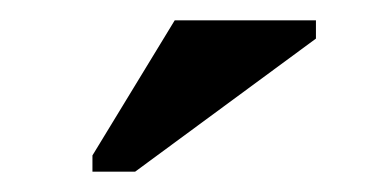

<svg xmlns="http://www.w3.org/2000/svg" viewBox="-20 -715 373 189"><path d="M71 -546V-562L152 -695H291V-677L113 -546Z"/></svg>

Font: Libra Serif Modern
Style: Bold
Weight: 700
Designer: Stefan Peev, Context Ltd
Foundry: Ascender Corporation
Version: Version 1.000